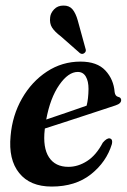

<svg xmlns="http://www.w3.org/2000/svg" viewBox="-20 -677 466 706"><path d="M391.5 -147.5Q371.5 -81.5 314.5 -36.2Q257.5 9 170 9Q90.5 9 50.5 -40.8Q10.5 -90.5 19 -177.5Q25.5 -253 61 -315Q96.5 -377 152.5 -413.8Q208.5 -450.5 276 -450.5Q337 -450.5 367.5 -417.8Q398 -385 401.5 -338.5Q403.5 -323 415.5 -320.5Q424.5 -318.5 425.5 -310Q426.5 -296.5 405 -289.5Q388.5 -284 357.5 -273.8Q326.5 -263.5 288.8 -251.2Q251 -239 213.2 -226.5Q175.5 -214 145 -204.5Q145 -202.5 144.5 -200.5Q137 -134 160 -98.8Q183 -63.5 231.5 -63.5Q267 -63.5 300.2 -84.8Q333.5 -106 358 -152.5Q373.5 -170.5 384 -168Q395.5 -165 391.5 -147.5ZM266 -412.5Q231 -412.5 197.8 -364.5Q164.5 -316.5 150 -237.5Q186.5 -250 228.5 -264.2Q270.5 -278.5 298.5 -288.5Q305 -313 305.5 -350Q305.5 -378.5 295.5 -395.5Q285.5 -412.5 266 -412.5ZM266 -601.5 294 -499.5Q298.5 -488.5 291 -482.5Q283 -475.5 274 -481.5L203.5 -543.5Q181.5 -560 171.5 -575.5Q161.5 -591 164.5 -614Q166 -629 179 -642.8Q192 -656.5 213 -656.5Q234.5 -657 246.5 -642.8Q258.5 -628.5 266 -601.5Z"/></svg>

Font: Fraunces 144pt Soft SemiBold
Style: Italic
Weight: 600
Italic angle: -16°
Version: Version 1.000;[b76b70a41]